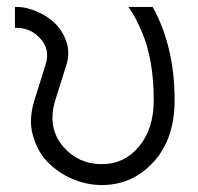

<svg xmlns="http://www.w3.org/2000/svg" viewBox="-20 -520 569 552"><path d="M23 -500V-440H27Q68 -440 96 -409Q125 -378 111 -334L79 -232Q62 -177 74 -133Q80 -111 90 -91.5Q100 -72 115 -56Q146 -24 187 -6Q229 12 273 12Q361 12 422 -55Q482 -121 482 -232Q482 -386 419 -500H349Q361 -484 370.5 -465.5Q380 -447 388 -428Q405 -388 413.5 -339Q422 -290 422 -232Q422 -149 379 -98Q337 -48 273 -48Q206 -48 162 -98Q115 -153 139 -232L171 -334Q181 -366 172 -397Q162 -428 141 -450Q120 -472 88 -486Q72 -493 57.5 -496.5Q43 -500 27 -500Z"/></svg>

Font: Unageo Variable
Style: Regular
Weight: 300
Designer: Richard Sepsi
Foundry: Richard Sepsi
Version: Version 2.200